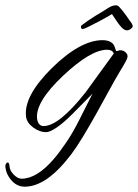

<svg xmlns="http://www.w3.org/2000/svg" viewBox="-104 -497 519 722"><path d="M-11 205Q-41 205 -62 180Q-83 155 -84 126Q-81 114 -75 114Q-69 114 -68 129.5Q-67 145 -52 160Q-37 175 -23 175Q35 175 99 100Q122 73 146.5 36.5Q171 0 194 -46L244 -145L169 -69Q134 -34 108.5 -17Q83 0 69 0Q45 0 21 -17.5Q-3 -35 -6 -58Q-16 -135 91 -241Q198 -346 282 -346Q305 -346 318 -335Q325 -329 328.5 -317Q332 -305 334 -305Q338 -305 341 -306.5Q344 -308 348 -308Q361 -308 369.5 -299Q378 -290 375 -281Q374 -272 346 -227Q328 -197 305 -154.5Q282 -112 256.5 -66.5Q231 -21 207 18.5Q183 58 164 83Q72 205 -11 205ZM60 -23Q118 -23 218 -150L324 -296Q318 -310 299 -310Q237 -310 133 -212Q25 -110 36 -47Q41 -23 60 -23ZM206 -388Q202 -388 200.5 -394Q199 -400 206 -404Q212 -409 225 -418Q238 -427 254 -437Q283 -454 300.5 -465.5Q318 -477 331 -477Q339 -477 343.5 -472Q348 -467 355 -459Q363 -449 369.5 -440Q376 -431 382 -422Q387 -415 391 -409.5Q395 -404 395 -398Q395 -394 388 -388.5Q381 -383 374 -383Q362 -382 347 -401Q341 -408 332.5 -421Q324 -434 317 -444Q307 -438 296.5 -432Q286 -426 271 -418Q247 -406 230 -397Q213 -388 206 -388Z"/></svg>

Font: Alex Brush
Style: Regular
Weight: 400
Designer: Robert E. Leuschke
Foundry: Robert E. Leuschke
Version: Version 1.111; ttfautohint (v1.8.4.7-5d5b)